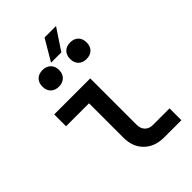

<svg xmlns="http://www.w3.org/2000/svg" viewBox="-261 -1015 1123 1123"><g transform="rotate(-45 300.0 -454.0)"><path d="M411 0Q334 0 287.5 -45.5Q241 -91 241 -167V-452H51V-550H349V-167Q349 -135 367 -116.5Q385 -98 416 -98H553V0ZM252 -777 329 -908H424L337 -777ZM414 -645Q383 -645 364.5 -663.5Q346 -682 346 -713Q346 -745 364.5 -763.5Q383 -782 414 -782Q446 -782 464.5 -763.5Q483 -745 483 -713Q483 -682 464.5 -663.5Q446 -645 414 -645ZM186 -645Q154 -645 135.5 -663.5Q117 -682 117 -713Q117 -745 135.5 -763.5Q154 -782 186 -782Q217 -782 236 -763.5Q255 -745 255 -713Q255 -682 236 -663.5Q217 -645 186 -645Z"/></g></svg>

Font: JetBrains Mono SemiBold
Style: Regular
Weight: 472
Monospace: yes
Designer: Philipp Nurullin, Konstantin Bulenkov
Foundry: JetBrains
Version: Version 2.305; ttfautohint (v1.8.4.7-5d5b)